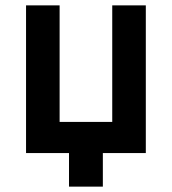

<svg xmlns="http://www.w3.org/2000/svg" viewBox="-20 -570 640 715"><path d="M363 125V0H523V-550H398V-116H202V-550H77V0H237V125Z"/></svg>

Font: Tekne LDO
Style: Bold
Weight: 700
Monospace: yes
Designer: Alessio Laiso, Mario Rullo, Paolo Rosset
Foundry: Alessio Laiso
Version: Version 1.000;hotconv 1.0.109;makeotfexe 2.5.65596